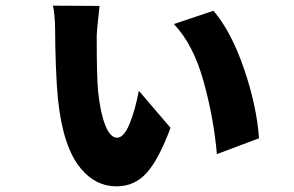

<svg xmlns="http://www.w3.org/2000/svg" viewBox="-20 -607 1040 679"><path d="M322 -478Q322 -334 327 -283Q335 -207 352.5 -163.5Q370 -120 394 -120Q418 -120 438 -168.5Q458 -217 471 -286L583 -155Q542 -44 499 4Q456 52 392 52Q318 52 266 -11Q203 -85 185 -256Q180 -307 177.5 -377.5Q175 -448 175 -498Q175 -525 172.5 -551.5Q170 -578 167 -587L332 -586Q322 -496 322 -478ZM896 -118 747 -62Q736 -189 700 -319Q664 -449 595 -522L735 -569Q798 -495 843 -363.5Q888 -232 896 -118Z"/></svg>

Font: Merged Yaku Han JP Black
Style: Regular
Weight: 900
Designer: Ryoko NISHIZUKA 西塚涼子 (kana, bopomofo & ideographs); Paul D. Hunt (Latin, Greek & Cyrillic); Sandoll Communications 산돌커뮤니
Foundry: Adobe
Version: Version 2.004